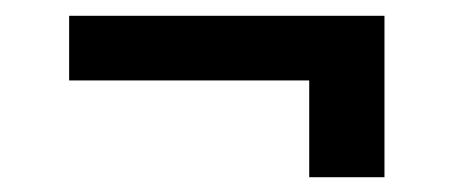

<svg xmlns="http://www.w3.org/2000/svg" viewBox="-20 -412 586 248"><path d="M476.6 -308.1H69.3V-391.6H476.6ZM476.6 -183.1H379.4V-355H476.6Z"/></svg>

Font: Heebo Medium
Style: Regular
Weight: 500
Designer: Oded Ezer
Foundry: Ezer Type House
Version: Version 3.100